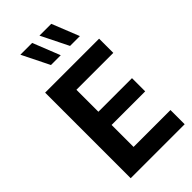

<svg xmlns="http://www.w3.org/2000/svg" viewBox="-292 -1046 1125 1125"><g transform="rotate(-45 271.0 -483.5)"><path d="M215.3 -117.2V-299.3H493.7V-408.7H215.3V-590.8H521V-708.5H73.7V0.5H521V-117.2ZM226.1 -968.3H128.4L212.4 -798.8H293.5ZM384.3 -968.3H286.6L370.6 -798.8H452.1Z"/></g></svg>

Font: Estedad Bold
Style: Regular
Weight: 700
Designer: Amin Abedi
Version: Version 7.3